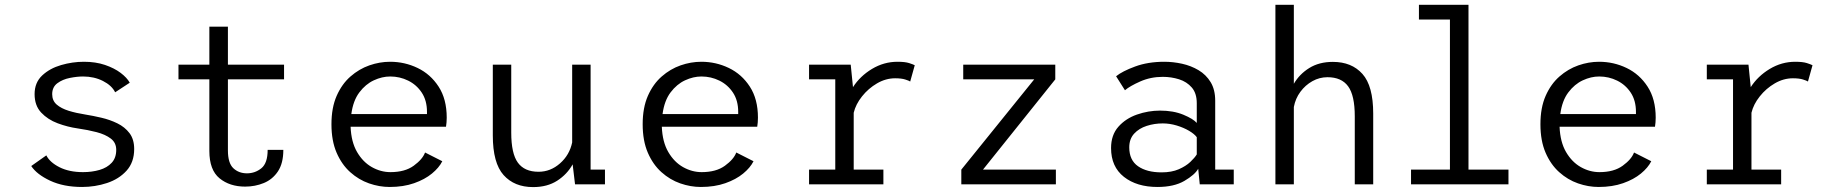

<svg xmlns="http://www.w3.org/2000/svg" viewBox="-20 -770 7672 802"><path d="M323 11Q245.5 11 189.5 -15.2Q133.5 -41.5 110.5 -76.5L173.5 -121Q188 -92 228.5 -71.5Q269 -51 326.5 -51Q364 -51 395.8 -60.2Q427.5 -69.5 446.5 -90Q465.5 -110.5 465.5 -144Q465.5 -174 442.8 -191.2Q420 -208.5 383.5 -218Q347 -227.5 305 -233.5Q262.5 -239.5 221 -255Q179.5 -270.5 152 -299.8Q124.5 -329 124.5 -377Q124.5 -425 156.2 -454.8Q188 -484.5 235.2 -498.2Q282.5 -512 330.5 -512Q379.5 -512 418.5 -498.8Q457.5 -485.5 484 -465.5Q510.5 -445.5 522 -424.5L461 -384.5Q447 -413 410 -431.8Q373 -450.5 327 -450.5Q302 -450.5 271.8 -444.5Q241.5 -438.5 219.8 -422.5Q198 -406.5 198 -376.5Q198 -349.5 216.8 -333.2Q235.5 -317 267 -307.2Q298.5 -297.5 337 -291.5Q368.5 -286.5 403.8 -278.2Q439 -270 470.2 -254.8Q501.5 -239.5 521 -213.8Q540.5 -188 540.5 -147.5Q540.5 -92.5 508.8 -57.2Q477 -22 427 -5.5Q377 11 323 11Z M854.5 -139.5V-438.5H725.5V-500H854.5V-658.5H932V-500H1166.5V-438.5H932V-142Q932 -88.5 954.8 -67.2Q977.5 -46 1011.5 -46Q1045.5 -46 1071.8 -67.2Q1098 -88.5 1098 -144H1163.5Q1163.5 -88 1141 -54.2Q1118.5 -20.5 1082 -5.5Q1045.5 9.5 1004 9.5Q939.5 9.5 897 -25.2Q854.5 -60 854.5 -139.5Z M1607.5 11Q1564.5 11 1521.5 -4Q1478.5 -19 1443 -50.8Q1407.5 -82.5 1386 -132.2Q1364.5 -182 1364.5 -251Q1364.5 -320 1386.2 -369.5Q1408 -419 1444 -450.5Q1480 -482 1523 -497Q1566 -512 1609.5 -512Q1670.5 -512 1724.5 -486Q1778.5 -460 1812.2 -408Q1846 -356 1846 -278.5Q1846 -270 1845.2 -259Q1844.5 -248 1843 -240.5H1444.5Q1447 -177 1471.5 -135Q1496 -93 1533.2 -72Q1570.5 -51 1611 -51Q1671.5 -51 1708.2 -77.8Q1745 -104.5 1755.5 -133L1827.5 -96.5Q1814 -69.5 1784.2 -45Q1754.5 -20.5 1709.8 -4.8Q1665 11 1607.5 11ZM1610 -450.5Q1576 -450.5 1541.5 -434.5Q1507 -418.5 1481 -384Q1455 -349.5 1447.5 -293.5H1763.5V-303Q1763.5 -350 1741.8 -383Q1720 -416 1685 -433.2Q1650 -450.5 1610 -450.5Z M2207 11.5Q2128.5 11.5 2083.5 -38.8Q2038.5 -89 2038.5 -204.5V-500H2115.5V-216Q2115.5 -128.5 2143.2 -90.5Q2171 -52.5 2229.5 -52.5Q2279.5 -52.5 2319.2 -87.5Q2359 -122.5 2370 -175V-500H2447V-61.5H2507V0H2382L2372 -83.5Q2349 -42 2307.5 -15.2Q2266 11.5 2207 11.5Z M2907.5 11Q2864.5 11 2821.5 -4Q2778.5 -19 2743 -50.8Q2707.5 -82.5 2686 -132.2Q2664.5 -182 2664.5 -251Q2664.5 -320 2686.2 -369.5Q2708 -419 2744 -450.5Q2780 -482 2823 -497Q2866 -512 2909.5 -512Q2970.5 -512 3024.5 -486Q3078.5 -460 3112.2 -408Q3146 -356 3146 -278.5Q3146 -270 3145.2 -259Q3144.5 -248 3143 -240.5H2744.5Q2747 -177 2771.5 -135Q2796 -93 2833.2 -72Q2870.5 -51 2911 -51Q2971.5 -51 3008.2 -77.8Q3045 -104.5 3055.5 -133L3127.5 -96.5Q3114 -69.5 3084.2 -45Q3054.5 -20.5 3009.8 -4.8Q2965 11 2907.5 11ZM2910 -450.5Q2876 -450.5 2841.5 -434.5Q2807 -418.5 2781 -384Q2755 -349.5 2747.5 -293.5H3063.5V-303Q3063.5 -350 3041.8 -383Q3020 -416 2985 -433.2Q2950 -450.5 2910 -450.5Z M3359.5 0V-61.5H3469V-438.5H3359.5V-500H3533.5L3543 -406Q3572.5 -452 3622.2 -482Q3672 -512 3729 -512Q3760.5 -512 3777.5 -506.5Q3794.5 -501 3801 -497.5L3782 -429.5Q3777 -433 3761 -438Q3745 -443 3719 -443Q3680 -443 3643.5 -421.8Q3607 -400.5 3580.8 -367.5Q3554.5 -334.5 3546 -299V-61.5H3670V0Z M3995.5 0V-61.5L4300 -438.5H4003.5V-500H4388V-438.5L4086 -61.5H4390.5V0Z M4815 11Q4728.5 11 4674.8 -31.2Q4621 -73.5 4621 -151.5Q4621 -206 4651.5 -240.5Q4682 -275 4729.2 -291.5Q4776.5 -308 4825.5 -308Q4881.5 -308 4923 -290.8Q4964.5 -273.5 4979 -256.5V-339Q4979 -380.5 4958.2 -404.5Q4937.5 -428.5 4905 -438.8Q4872.5 -449 4837 -449Q4786.5 -449 4743 -429.8Q4699.5 -410.5 4679 -393L4642 -451.5Q4668 -472.5 4721.5 -492.2Q4775 -512 4843.5 -512Q4880 -512 4917.5 -503.8Q4955 -495.5 4986.5 -476.8Q5018 -458 5037 -426.8Q5056 -395.5 5056 -349.5V-61.5H5133.5V0H4991.5L4985 -65Q4971 -40 4927.5 -14.5Q4884 11 4815 11ZM4832 -50Q4874 -50 4903.8 -63Q4933.5 -76 4952 -93.5Q4970.5 -111 4979 -125V-197Q4969 -210.5 4946.5 -223.8Q4924 -237 4895 -245.8Q4866 -254.5 4837 -254.5Q4802 -254.5 4770 -244.2Q4738 -234 4717.5 -211.8Q4697 -189.5 4697 -154.5Q4697 -101 4733.8 -75.5Q4770.5 -50 4832 -50Z M5307.5 0V-750H5384.5V-420Q5407.5 -460 5448.8 -485.8Q5490 -511.5 5547.5 -511.5Q5626 -511.5 5671 -461.2Q5716 -411 5716 -295.5V0H5639V-284Q5639 -371.5 5611.2 -409.5Q5583.5 -447.5 5525 -447.5Q5491.5 -447.5 5462 -431Q5432.5 -414.5 5411.8 -386.5Q5391 -358.5 5384.5 -323V0Z M5874 0V-61.5H6036.5V-688.5H5907V-750H6114V-61.5H6281V0Z M6657.5 11Q6614.5 11 6571.5 -4Q6528.5 -19 6493 -50.8Q6457.5 -82.5 6436 -132.2Q6414.5 -182 6414.5 -251Q6414.5 -320 6436.2 -369.5Q6458 -419 6494 -450.5Q6530 -482 6573 -497Q6616 -512 6659.5 -512Q6720.5 -512 6774.5 -486Q6828.5 -460 6862.2 -408Q6896 -356 6896 -278.5Q6896 -270 6895.2 -259Q6894.5 -248 6893 -240.5H6494.5Q6497 -177 6521.5 -135Q6546 -93 6583.2 -72Q6620.5 -51 6661 -51Q6721.5 -51 6758.2 -77.8Q6795 -104.5 6805.5 -133L6877.5 -96.5Q6864 -69.5 6834.2 -45Q6804.5 -20.5 6759.8 -4.8Q6715 11 6657.5 11ZM6660 -450.5Q6626 -450.5 6591.5 -434.5Q6557 -418.5 6531 -384Q6505 -349.5 6497.5 -293.5H6813.5V-303Q6813.5 -350 6791.8 -383Q6770 -416 6735 -433.2Q6700 -450.5 6660 -450.5Z M7109.5 0V-61.5H7219V-438.5H7109.5V-500H7283.5L7293 -406Q7322.5 -452 7372.2 -482Q7422 -512 7479 -512Q7510.5 -512 7527.5 -506.5Q7544.5 -501 7551 -497.5L7532 -429.5Q7527 -433 7511 -438Q7495 -443 7469 -443Q7430 -443 7393.5 -421.8Q7357 -400.5 7330.8 -367.5Q7304.5 -334.5 7296 -299V-61.5H7420V0Z"/></svg>

Font: Trispace Light
Style: Regular
Weight: 300
Designer: Tyler Finck
Foundry: Etcetera Type Company
Version: Version 1.210; ttfautohint (v1.8.3)